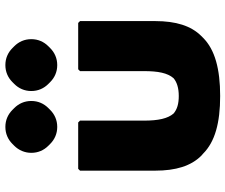

<svg xmlns="http://www.w3.org/2000/svg" viewBox="-84 -754 860 733"><g transform="rotate(-90 346.5 -388.0)"><path d="M68 -520 61 -513V-226C61 -147 79 -89 118 -50L126 -43C171 2 243 22 346 22C449 22 523 2 568 -43L575 -50C614 -89 632 -147 632 -226V-513L625 -520H448L441 -513V-269C441 -215 434 -179 414 -156C399 -143 376 -136 346 -136C317 -136 295 -142 279 -156C260 -178 252 -214 252 -269V-513L245 -520ZM464 -798C438 -798 416 -788 399 -771L392 -764C375 -747 365 -725 365 -699C365 -673 375 -651 392 -634L399 -627C416 -610 438 -600 464 -600C490 -600 512 -610 529 -627L536 -634C553 -651 563 -673 563 -699C563 -725 553 -747 536 -764L529 -771C512 -788 490 -798 464 -798ZM228 -798C202 -798 180 -788 163 -771L156 -764C139 -747 129 -724 129 -699C129 -673 139 -651 156 -634L163 -627C180 -610 202 -600 228 -600C254 -600 276 -610 293 -627L300 -634C317 -651 327 -673 327 -699C327 -725 317 -747 300 -764L293 -771C276 -788 254 -798 228 -798Z"/></g></svg>

Font: Hussar Woodtype
Style: Blk
Weight: 900
Foundry: Cannot Into Space Fonts
Version: Version 1.07